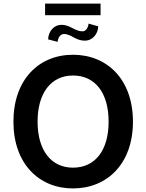

<svg xmlns="http://www.w3.org/2000/svg" viewBox="-20 -1043 817 1073"><path d="M388 10C579 10 723 -128 723 -363C723 -599 579 -737 388 -737C197 -737 55 -598 55 -363C55 -129 197 10 388 10ZM190 -363C190 -524 266 -621 388 -621C512 -621 587 -524 587 -363C587 -203 512 -106 388 -106C265 -106 190 -204 190 -363ZM232 -958H542V-1023H232ZM249 -823 302 -809C304 -833 318 -853 337 -853C379 -853 402 -815 454 -816C497 -815 528 -854 529 -896L475 -911C473 -888 459 -867 441 -868C401 -867 370 -905 325 -904C280 -905 250 -866 249 -823Z"/></svg>

Font: Wafeq Semi Bold
Style: Regular
Weight: 600
Designer: Rasmus Andersson & Azza Alameddine
Foundry: Google & TypeTogether
Version: Version 3.000;January 28, 2025;FontCreator 15.0.0.3014 64-bi